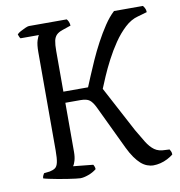

<svg xmlns="http://www.w3.org/2000/svg" viewBox="-79 -777 800 851"><g transform="rotate(-10 320.5 -352.0)"><path d="M215 0Q209 0 193.5 -2Q178 -4 157.5 -7Q137 -10 116 -14Q95 -18 78 -21.5Q61 -25 52 -28Q52 -35 55 -41Q58 -47 60 -50L86 -53Q101 -56 110.5 -62.5Q120 -69 124 -87Q128 -105 128 -140V-582Q128 -617 134 -635Q140 -653 144 -657H61Q58 -660 55.5 -666.5Q53 -673 52 -676Q57 -682 68 -688Q79 -694 90.5 -699Q102 -704 107 -704H277Q281 -700 284.5 -692.5Q288 -685 289 -674L251 -661Q233 -655 223.5 -645.5Q214 -636 210.5 -619.5Q207 -603 207 -574V-391H318Q325 -408 337.5 -438Q350 -468 366.5 -505Q383 -542 403 -579.5Q423 -617 445 -650Q467 -683 490 -704H620Q623 -701 627.5 -693Q632 -685 632 -674L590 -662Q559 -654 531 -628Q503 -602 479.5 -567.5Q456 -533 436.5 -495.5Q417 -458 403 -425.5Q389 -393 381 -373L490 -168Q509 -135 524.5 -110Q540 -85 558.5 -71.5Q577 -58 607 -58L626 -57Q628 -54 631 -48Q634 -42 634 -33Q623 -24 607.5 -16Q592 -8 575.5 -4Q559 0 544 0Q530 0 515.5 -5.5Q501 -11 488 -22.5Q475 -34 461.5 -53Q448 -72 435 -99L341 -296Q329 -321 316 -331Q303 -341 275 -341H207V-120Q207 -97 202 -80.5Q197 -64 192 -58L281 -49Q283 -47 285.5 -40.5Q288 -34 288 -28Q272 -15 251 -7.5Q230 0 215 0Z"/></g></svg>

Font: Texturina Medium 12pt ExtraLight
Style: Regular
Weight: 250
Version: Version 1.002